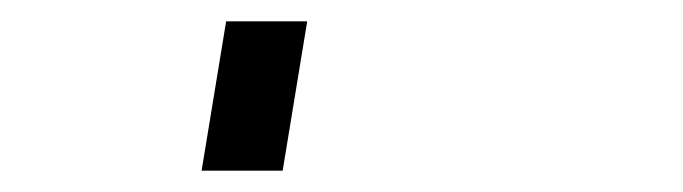

<svg xmlns="http://www.w3.org/2000/svg" viewBox="-20 60 640 180"><path d="M169 220 192 80H268L245 220Z"/></svg>

Font: Iosevka Plex Etoile
Style: Italic
Weight: 400
Italic angle: -9°
Designer: Belleve Invis
Foundry: Belleve Invis
Version: Version 25.1.1; ttfautohint (v1.8.4)